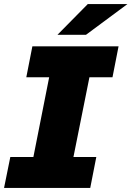

<svg xmlns="http://www.w3.org/2000/svg" viewBox="-38 -929 650 949"><path d="M404 -547 325 -153H438L408 0H-18L13 -153H127L205 -547H92L122 -700H548L518 -547ZM396 -909H592L387 -757H246Z"/></svg>

Font: Montserrat Alternates ExtraBold
Style: Italic
Weight: 800
Italic angle: -11.3°
Designer: Julieta Ulanovsky
Foundry: Julieta Ulanovsky
Version: Version 7.200